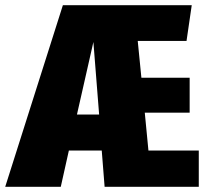

<svg xmlns="http://www.w3.org/2000/svg" viewBox="-46 -716 787 736"><path d="M523 -139H716V0H355L344 -139H218L187 0H-26L195 -696H689L669 -559H482L496 -418H681V-284H509ZM249 -277H334L312 -555Z"/></svg>

Font: Fira Sans Extra Condensed Black
Style: Regular
Weight: 900
Width: 1
Designer: Carrois Corporate & Edenspiekermann AG
Foundry: Carrois Corporate GbR & Edenspiekermann AG
Version: Version 4.203